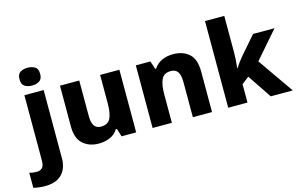

<svg xmlns="http://www.w3.org/2000/svg" viewBox="-173 -1077 2566 1626"><g transform="rotate(-15 1110.0 -263.5)"><path d="M67 -689Q67 -735 93.5 -751Q120 -767 157 -767Q194 -767 221 -751Q248 -735 248 -689Q248 -644 221 -627.5Q194 -611 157 -611Q120 -611 93.5 -627.5Q67 -644 67 -689ZM42 240Q18 240 -10.5 236.5Q-39 233 -58 228V96Q-41 101 -26.5 103Q-12 105 7 105Q34 105 53 88.5Q72 72 72 22V-549H241V53Q241 103 221.5 145.5Q202 188 158.5 214Q115 240 42 240Z M905 -549V0H777L755 -70H745Q719 -28 674 -9Q629 10 578 10Q493 10 438.5 -38Q384 -86 384 -191V-549H553V-238Q553 -182 571.5 -153Q590 -124 631 -124Q692 -124 714 -169Q736 -214 736 -299V-549Z M1376 -559Q1463 -559 1516.5 -511.5Q1570 -464 1570 -358V0H1402V-311Q1402 -368 1383 -397Q1364 -426 1323 -426Q1262 -426 1240 -380.5Q1218 -335 1218 -250V0H1049V-549H1177L1200 -478H1208Q1234 -518 1278 -538.5Q1322 -559 1376 -559Z M1881 -439Q1881 -407 1878.5 -371.5Q1876 -336 1872 -303H1875Q1888 -323 1904.5 -346Q1921 -369 1937 -388L2077 -549H2265L2060 -313L2278 0H2085L1944 -210L1881 -161V0H1712V-760H1881Z"/></g></svg>

Font: Noto Sans Gujarati ExtraBold
Style: Regular
Weight: 800
Designer: Jelle Bosma - Monotype Design Team, Universal Thirst
Foundry: Monotype Imaging Inc.
Version: Version 2.106; ttfautohint (v1.8.4.7-5d5b)